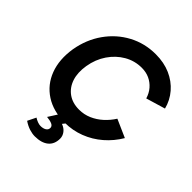

<svg xmlns="http://www.w3.org/2000/svg" viewBox="-246 -867 1232 1232"><g transform="rotate(45 370.0 -251.0)"><path d="M350 12Q245 12 172 -35.5Q99 -83 67.5 -166.5Q36 -250 53 -358Q71 -462 127.5 -542Q184 -622 268 -667Q352 -712 452 -712Q527 -712 586 -686Q645 -660 685 -613.5Q725 -567 740 -507L609 -468Q598 -505 575 -531.5Q552 -558 520.5 -572.5Q489 -587 450 -587Q386 -587 331.5 -555.5Q277 -524 239.5 -469Q202 -414 190 -342Q179 -274 196 -222.5Q213 -171 254 -141.5Q295 -112 355 -112Q400 -112 440 -129.5Q480 -147 513 -177Q546 -207 570 -245L692 -191Q656 -130 603 -84Q550 -38 485 -13Q420 12 350 12ZM275 210Q252 210 225 201.5Q198 193 170 174L198 117Q212 126 227 131.5Q242 137 254 137Q278 137 293 127.5Q308 118 308 101Q308 85 291 77Q274 69 243 66L289 -6L366 0L342 30Q370 40 385.5 60.5Q401 81 401 105Q401 156 368 183Q335 210 275 210Z"/></g></svg>

Font: Figtree Light
Style: Bold Italic
Weight: 700
Italic angle: -9.5°
Version: Version 2.000